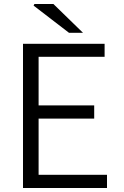

<svg xmlns="http://www.w3.org/2000/svg" viewBox="-20 -940 622 960"><path d="M95 -721H503V-656H173V-413H451V-347H173V-66H515V0H95ZM148 -912 152 -920H247L395 -776H325Z"/></svg>

Font: Nebula Sans Book
Style: Regular
Weight: 400
Designer: Paul D. Hunt for Adobe (as Source Sans)
Foundry: Nebula Entertainment & Broadcasting LLC
Version: Version 1.010